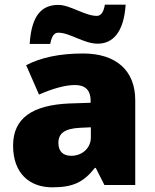

<svg xmlns="http://www.w3.org/2000/svg" viewBox="-20 -792 663 822"><path d="M107 -604H195C203 -647 218 -652 230 -652C279 -652 339 -605 398 -605C462 -605 510 -652 518 -772H429C422 -730 406 -724 394 -724C344 -724 280 -771 230 -771C158 -771 115 -726 107 -604ZM336 -563C236 -563 156 -546 92 -513L147 -387C201 -411 257 -428 301 -428C342 -428 368 -409 368 -360V-352L276 -349C120 -342 36 -287 36 -169C36 -48 108 10 204 10C296 10 339 -14 386 -73H390L427 0H559V-363C559 -491 476 -563 336 -563ZM325 -245 369 -247V-204C369 -157 331 -125 285 -125C252 -125 230 -142 230 -180C230 -220 255 -242 325 -245Z"/></svg>

Font: Noto Sans Gurmukhi Black
Style: Regular
Weight: 900
Designer: Jelle Bosma - Monotype Design Team
Foundry: Monotype Imaging Inc.
Version: Version 2.004